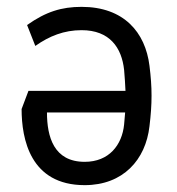

<svg xmlns="http://www.w3.org/2000/svg" viewBox="-20 -530 517 560"><path d="M218 -510C160 -510 114 -496 59 -457L83 -396C124 -425 167 -442 218 -442C300 -442 335 -391 342 -326C344 -305 345 -284 346 -265H63L43 -212C43 -125 68 10 227 10C339 10 405 -64 416 -162C420 -195 422 -223 422 -251C422 -279 420 -306 416 -338C404 -436 341 -510 218 -510ZM117 -202H345L342 -167C336 -107 298 -58 227 -58C137 -58 117 -131 117 -202Z"/></svg>

Font: Finlandica
Style: Regular
Weight: 400
Designer: Niklas Ekholm, Juho Hiilivirta, Jaakko Suomalainen
Foundry: Helsinki Type Studio
Version: Version 2.000;Glyphs 3.2 (3202)